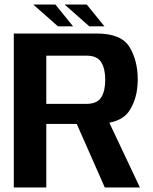

<svg xmlns="http://www.w3.org/2000/svg" viewBox="-20 -822 673 842"><path d="M40.5 0H183V-278.5H399Q508.5 -278.5 546.2 -334.8Q584 -391 584 -473.5Q584 -557 547.8 -616Q511.5 -675 404.5 -675H40.5ZM439.5 0H593.5L441 -323L300 -316ZM183 -366.5V-578H358.5Q405.5 -578 423.5 -549.8Q441.5 -521.5 441.5 -472Q441.5 -423 423.8 -394.8Q406 -366.5 358.5 -366.5ZM371.5 -706.5H438L360.5 -802H263.5ZM234 -706.5H300.5L223 -802H126Z"/></svg>

Font: Anybody Thin SemiBold
Style: Regular
Weight: 600
Version: Version 1.113;gftools[0.9.25]